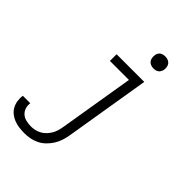

<svg xmlns="http://www.w3.org/2000/svg" viewBox="-310 -849 1178 1178"><g transform="rotate(45 279.5 -259.5)"><path d="M129 213Q105 213 82.5 210Q60 207 39.5 199Q19 191 2 177.5Q-15 164 -25.5 145Q-36 126 -39.5 103.5Q-43 81 -40 58Q-39 58 -39 57.5Q-39 57 -39 57H25Q25 57 25 57Q25 57 25 57Q22 79 28.5 99Q35 119 50 132Q65 145 86 150Q107 155 129 155Q146 155 163.5 151Q181 147 197 138Q213 129 226 115.5Q239 102 248.5 86Q258 70 263 53Q268 36 271 18L352 -472H187V-530H427L335 28Q331 52 323 76Q315 100 301 122Q287 144 268 162.5Q249 181 225.5 192.5Q202 204 177.5 208.5Q153 213 129 213ZM408 -628Q396 -628 384.5 -632.5Q373 -637 366 -646Q359 -655 357 -667.5Q355 -680 357 -693Q358 -701 362.5 -709.5Q367 -718 374.5 -723Q382 -728 391 -730Q400 -732 408 -732Q421 -732 432.5 -727.5Q444 -723 451 -714Q458 -705 460 -692.5Q462 -680 460 -667Q458 -659 453.5 -650.5Q449 -642 441.5 -637Q434 -632 425.5 -630Q417 -628 408 -628Z"/></g></svg>

Font: Iosevka Curly Slab LtEx
Style: Italic
Weight: 300
Width: 7
Italic angle: -9°
Monospace: yes
Designer: Belleve Invis
Foundry: Belleve Invis
Version: Version 11.1.0; ttfautohint (v1.8.3)